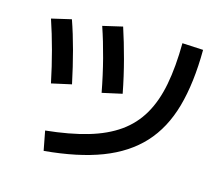

<svg xmlns="http://www.w3.org/2000/svg" viewBox="-107 -886 1215 1054"><g transform="rotate(15 500.0 -359.0)"><path d="M202 -83Q338 -97 439 -126.5Q540 -156 610 -205.5Q680 -255 723 -329Q766 -403 785.5 -505Q805 -607 806 -741L925 -735Q924 -546 885.5 -409.5Q847 -273 763.5 -182.5Q680 -92 547 -41Q414 10 223 27ZM166 -341Q147 -433 123.5 -520.5Q100 -608 74 -685L186 -711Q212 -637 235.5 -549Q259 -461 279 -366ZM448 -363Q430 -459 406.5 -549.5Q383 -640 356 -719L468 -745Q494 -666 518.5 -574Q543 -482 561 -388Z"/></g></svg>

Font: M PLUS 1 SemiBold
Style: Regular
Weight: 600
Designer: Coji Morishita
Foundry: UNDERFOREST DESIGN
Version: Version 1.001